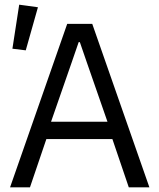

<svg xmlns="http://www.w3.org/2000/svg" viewBox="-20 -800 681 820"><path d="M618 0H530L460 -206H178L108 0H23L267 -698H374ZM439 -280 351 -533 321 -620H316L286 -533L198 -280ZM142 -769 90 -585 33 -592 62 -780Z"/></svg>

Font: IBM Plex Sans Var
Style: Regular
Weight: 400
Designer: Mike Abbink, Paul van der Laan, Pieter van Rosmalen
Foundry: Bold Monday
Version: Version 3.000